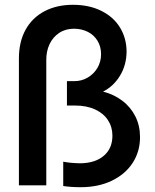

<svg xmlns="http://www.w3.org/2000/svg" viewBox="-20 -780 651 808"><path d="M246.1 2.9V-99.6Q274.4 -93.8 316.4 -92.8Q380.4 -93.3 416.7 -124.3Q453.1 -155.3 453.1 -209Q453.1 -245.6 434.3 -274.4Q415.5 -303.2 379.9 -319.6Q344.2 -335.9 294.9 -335.9H261.7V-438.5H293Q323.2 -438.5 348.9 -453.4Q374.5 -468.3 389.9 -494.1Q405.3 -520 405.3 -551.8Q405.3 -584 390.4 -608.4Q375.5 -632.8 349.9 -645.8Q324.2 -658.7 292 -659.2Q255.9 -659.2 229.2 -641.6Q202.6 -624 188.5 -594Q174.3 -564 174.8 -526.4V0H59.6V-534.2Q59.6 -604 87.6 -654.8Q115.7 -705.6 167.2 -732.7Q218.8 -759.8 287.1 -759.8Q355 -759.8 406.2 -734.4Q457.5 -709 484.9 -664.3Q512.2 -619.6 512.7 -563.5Q512.2 -505.9 484.9 -461.2Q457.5 -416.5 413.6 -394.5Q459.5 -382.8 494.6 -356.2Q529.8 -329.6 549.6 -290.3Q569.3 -251 569.3 -203.1Q569.3 -142.1 538.1 -94.2Q506.8 -46.4 450.2 -19.3Q393.6 7.8 319.3 7.8Q279.8 7.8 246.1 2.9Z"/></svg>

Font: Reddit Sans Chocolate SemiBold
Style: Regular
Weight: 600
Designer: Stephen Hutchings
Foundry: Reddit
Version: Version 1.011